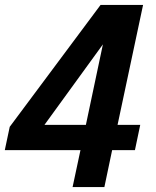

<svg xmlns="http://www.w3.org/2000/svg" viewBox="-24 -759 633 779"><path d="M270.5 0 302.5 -150H-4.5L15.5 -244.5L384 -739H556.5L453 -252.5H545L523.5 -150H431L399.5 0ZM324.5 -252.5 393.5 -579 156.5 -252.5Z"/></svg>

Font: Epilogue SemiBold
Style: Italic
Weight: 600
Italic angle: -12°
Designer: Tyler Finck
Foundry: Etcetera Type Co
Version: Version 2.111; ttfautohint (v1.8.3)